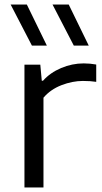

<svg xmlns="http://www.w3.org/2000/svg" viewBox="-20 -828 452 848"><path d="M88 -542.5H158L164.5 -471.5H170Q201.5 -507 250 -527.5Q298.5 -548 349.5 -548Q378 -548 405 -543V-466.5Q380.5 -470.5 346 -470.5Q300 -470.5 251.5 -451.8Q203 -433 172 -396.5V0H88ZM121 -626.5 27 -808H98.5L187 -626.5ZM306 -626.5 212 -808H283.5L372 -626.5Z"/></svg>

Font: Encode Sans Expanded
Style: Regular
Weight: 400
Width: 7
Designer: Multiple Designers
Foundry: Impallari Type
Version: Version 2.000